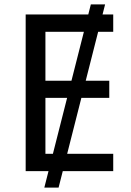

<svg xmlns="http://www.w3.org/2000/svg" viewBox="-20 -780 596 875"><path d="M459 -760 247 75H182L394 -760ZM496 0H97V-714H496V-635H187V-412H478V-334H187V-79H496Z"/></svg>

Font: Noto IKEA Latin
Style: Regular
Weight: 400
Designer: Monotype Design Team
Foundry: Monotype Imaging Inc.
Version: Version 1.0